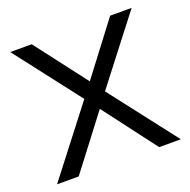

<svg xmlns="http://www.w3.org/2000/svg" viewBox="-102 -639 731 739"><g transform="rotate(-20 263.5 -270.0)"><path d="M221 -273 14.7 -540H102.7L264 -329.3L424 -540H512L305.7 -273L517 0H428.3L264 -216.7L98.7 0H10Z"/></g></svg>

Font: Tap Sans
Style: Regular
Weight: 400
Designer: Tap Payments
Foundry: Tap Payments
Version: Version 1.001;Glyphs 3.1.2 (3151)